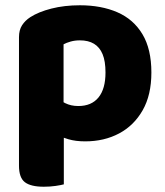

<svg xmlns="http://www.w3.org/2000/svg" viewBox="-20 -521 625 728"><path d="M303 15Q375 15 431.5 -15Q488 -45 521 -103Q554 -161 554 -246Q554 -335 520 -391.5Q486 -448 425 -474.5Q364 -501 283 -501Q224 -501 175 -488.5Q126 -476 95 -456Q75 -443 63.5 -425Q52 -407 52 -380V-55H221V-353Q232 -359 248 -363.5Q264 -368 283 -368Q315 -368 336.5 -355Q358 -342 369 -315.5Q380 -289 380 -246Q380 -184 353.5 -151.5Q327 -119 277 -119Q249 -119 227 -130Q205 -141 188 -154V-12Q212 -1 239.5 7Q267 15 303 15ZM222 -96H52V107Q52 153 74.5 170Q97 187 146 187Q170 187 190.5 184Q211 181 222 178Z"/></svg>

Font: Baloo Tamma 2 ExtraBold
Style: Regular
Weight: 800
Designer: Divya Kowshik, Shuchita Grover and Ek Type
Foundry: Ek Type
Version: Version 1.700